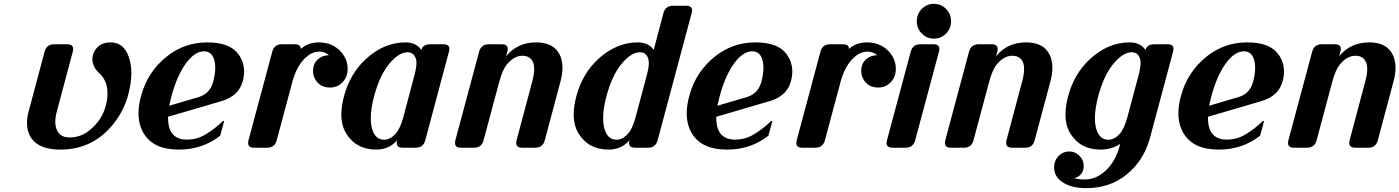

<svg xmlns="http://www.w3.org/2000/svg" viewBox="-20 -767 7267 997"><path d="M293.9 9.8Q185.1 9.8 144 -47.9Q120.1 -81.5 120.1 -127.9Q120.1 -156.2 128.9 -189L211.4 -498Q221.7 -537.1 260.7 -537.1H329.1Q359.9 -537.1 359.9 -512.7Q359.9 -505.4 357.9 -498L275.4 -189.5Q267.1 -158.2 267.1 -134.8Q267.1 -111.8 274.4 -94.2Q291 -53.2 341.8 -53.2Q398.9 -53.2 445.3 -90.8Q511.7 -144.5 530.8 -223.6Q538.1 -254.4 538.1 -281.7Q538.1 -299.3 535.2 -315.4Q527.3 -357.4 494.6 -387.7Q460 -420.4 460 -459Q460 -496.1 487.8 -523.4Q511.7 -546.9 554.7 -546.9Q621.6 -546.9 647.9 -473.6Q662.1 -435.1 662.1 -387.2Q662.1 -335 645 -272Q620.6 -181.6 555.2 -107.4Q451.7 9.8 293.9 9.8Z M908.2 9.8Q787.1 9.8 735.4 -60.5Q699.2 -109.9 699.2 -178.7Q699.2 -220.2 712.4 -268.6Q746.1 -394.5 847.2 -474.6Q938.5 -546.9 1056.6 -546.9Q1174.8 -546.9 1219.2 -483.9Q1247.6 -443.8 1247.6 -395.5Q1247.6 -371.1 1240.2 -344.7Q1219.7 -268.1 1129.4 -241.7L852.5 -160.6Q852.5 -132.8 856.4 -114.7Q872.1 -42 950.2 -42Q1002.4 -42 1046.4 -68.4Q1096.2 -98.1 1137.7 -138.7H1144L1123.5 -62.5Q1032.2 9.8 908.2 9.8ZM858.4 -217.8 1012.2 -263.2Q1069.8 -280.3 1086.9 -341.8Q1097.7 -382.8 1097.7 -415.5Q1097.7 -430.7 1095.2 -443.8Q1085 -500.5 1039.3 -500.5Q993.7 -500.5 950.2 -444.3Q900.9 -379.9 870.6 -268.6Q862.3 -236.8 858.4 -217.8Z M1299.3 0Q1268.6 0 1268.6 -24.4Q1268.6 -31.7 1270.5 -39.1L1393.6 -498Q1403.8 -537.1 1443.4 -537.1H1511.2Q1542 -537.1 1542 -512.7Q1578.1 -546.9 1636.7 -546.9Q1709 -546.4 1752.9 -495.1Q1785.2 -457.5 1785.2 -409.7Q1785.2 -366.7 1757.8 -338.9Q1731.9 -312.5 1693.8 -312.5Q1652.8 -312.5 1628.9 -338.4Q1605.5 -363.8 1605.5 -399.4Q1605.5 -439 1633.8 -461.9Q1656.2 -480 1688 -480Q1667.5 -499 1637.9 -499Q1608.4 -499 1583.5 -481Q1524.9 -439.9 1498.5 -343.3L1417 -39.1Q1406.7 0 1367.7 0Z M2070.8 0Q2040 0 2040 -24.4Q2040 -29.8 2042.5 -39.1Q2000.5 9.8 1933.6 9.8Q1829.6 9.8 1777.8 -73.7Q1752.4 -114.7 1752.4 -172.4Q1752.4 -215.8 1766.6 -268.6Q1797.9 -384.8 1879.4 -460Q1973.6 -546.9 2085.4 -546.9Q2140.6 -546.9 2168 -507.8Q2175.8 -537.1 2214.4 -537.1H2282.7Q2313.5 -537.1 2313.5 -513.2Q2313.5 -507.3 2311 -498L2188.5 -39.1Q2178.2 0 2138.7 0ZM2073.2 -154.3Q2073.2 -154.3 2132.3 -377.4Q2142.6 -416 2142.6 -439.9Q2142.6 -455.1 2138.7 -464.8Q2126.5 -495.6 2096.7 -495.6Q2048.3 -495.6 1996.1 -429.2Q1950.7 -371.1 1922.9 -268.6Q1905.3 -202.6 1905.3 -153.3Q1905.3 -128.4 1909.7 -107.9Q1923.8 -41.5 1975.1 -41.5Q2006.3 -41.5 2034.2 -72.3Q2057.1 -97.7 2073.2 -154.3Z M2373.5 0Q2342.8 0 2342.8 -24.4Q2342.8 -31.7 2344.7 -39.1L2467.8 -498Q2478 -537.1 2517.6 -537.1H2585.9Q2616.7 -537.1 2616.7 -512.7Q2616.7 -507.3 2614.3 -498L2607.9 -474.6Q2666.5 -546.9 2764.2 -546.9Q2844.7 -546.9 2878.4 -496.6Q2900.9 -462.9 2900.9 -415.5Q2900.9 -383.3 2890.6 -344.7L2809.1 -39.1Q2798.8 0 2759.8 0H2691.4Q2660.6 0 2660.6 -24.4Q2660.6 -31.7 2662.6 -39.1L2743.7 -343.3Q2753.9 -381.8 2753.9 -409.2Q2753.9 -426.3 2750 -438Q2736.8 -477.5 2692.4 -477.5Q2648.9 -477.5 2611.3 -431.6Q2589.4 -404.8 2572.8 -343.3L2491.2 -39.1Q2481 0 2441.9 0Z M3277.3 0Q3246.6 0 3246.6 -24.4Q3246.6 -29.8 3249 -39.1Q3207 9.8 3140.1 9.8Q3036.1 9.8 2984.4 -73.7Q2959 -114.7 2959 -172.4Q2959 -215.8 2973.1 -268.6Q3004.4 -384.8 3085.9 -460Q3180.2 -546.9 3292 -546.9Q3347.2 -546.9 3374.5 -507.8L3424.8 -698.2Q3435.1 -737.3 3474.6 -737.3H3543Q3573.7 -737.3 3573.7 -712.9Q3573.7 -707.5 3571.3 -698.2L3395 -39.1Q3384.8 0 3345.2 0ZM3181.6 -41.5Q3212.9 -41.5 3240.7 -72.3Q3264.2 -98.1 3280.8 -159.7L3338.9 -377.4Q3349.1 -415 3349.1 -439.9Q3349.1 -455.1 3345.2 -464.8Q3334.5 -495.6 3303.2 -495.6Q3254.9 -495.6 3202.6 -429.2Q3157.2 -371.1 3129.4 -268.6Q3111.8 -202.6 3111.8 -153.3Q3111.8 -128.4 3116.2 -107.9Q3131.3 -41.5 3181.6 -41.5Z M3754.9 9.8Q3633.8 9.8 3582 -60.5Q3545.9 -109.9 3545.9 -178.7Q3545.9 -220.2 3559.1 -268.6Q3592.8 -394.5 3693.8 -474.6Q3785.2 -546.9 3903.3 -546.9Q4021.5 -546.9 4065.9 -483.9Q4094.2 -443.8 4094.2 -395.5Q4094.2 -371.1 4086.9 -344.7Q4066.4 -268.1 3976.1 -241.7L3699.2 -160.6Q3699.2 -132.8 3703.1 -114.7Q3718.8 -42 3796.9 -42Q3849.1 -42 3893.1 -68.4Q3942.9 -98.1 3984.4 -138.7H3990.7L3970.2 -62.5Q3878.9 9.8 3754.9 9.8ZM3705.1 -217.8 3858.9 -263.2Q3916.5 -280.3 3933.6 -341.8Q3944.3 -382.8 3944.3 -415.5Q3944.3 -430.7 3941.9 -443.8Q3931.6 -500.5 3886 -500.5Q3840.3 -500.5 3796.9 -444.3Q3747.6 -379.9 3717.3 -268.6Q3709 -236.8 3705.1 -217.8Z M4146 0Q4115.2 0 4115.2 -24.4Q4115.2 -31.7 4117.2 -39.1L4240.2 -498Q4250.5 -537.1 4290 -537.1H4357.9Q4388.7 -537.1 4388.7 -512.7Q4424.8 -546.9 4483.4 -546.9Q4555.7 -546.4 4599.6 -495.1Q4631.8 -457.5 4631.8 -409.7Q4631.8 -366.7 4604.5 -338.9Q4578.6 -312.5 4540.5 -312.5Q4499.5 -312.5 4475.6 -338.4Q4452.1 -363.8 4452.1 -399.4Q4452.1 -439 4480.5 -461.9Q4502.9 -480 4534.7 -480Q4514.2 -499 4484.6 -499Q4455.1 -499 4430.2 -481Q4371.6 -439.9 4345.2 -343.3L4263.7 -39.1Q4253.4 0 4214.4 0Z M4892.6 -592.8Q4866.7 -566.4 4829.6 -566.4Q4792.5 -566.4 4766.6 -592.8Q4740.7 -619.1 4740.7 -656.7Q4740.7 -694.3 4766.6 -720.7Q4792.5 -747.1 4829.6 -747.1Q4866.7 -747.1 4892.6 -720.7Q4918.5 -694.3 4918.5 -656.7Q4918.5 -619.1 4892.6 -592.8ZM4614.3 0Q4583.5 0 4583.5 -24.4Q4583.5 -29.8 4585.9 -39.1L4709 -498Q4719.2 -537.1 4758.8 -537.1H4827.1Q4857.9 -537.1 4857.9 -512.7Q4857.9 -507.3 4855.5 -498L4732.4 -39.1Q4722.2 0 4682.6 0Z M4917.5 0Q4886.7 0 4886.7 -24.4Q4886.7 -31.7 4888.7 -39.1L5011.7 -498Q5022 -537.1 5061.5 -537.1H5129.9Q5160.6 -537.1 5160.6 -512.7Q5160.6 -507.3 5158.2 -498L5151.9 -474.6Q5210.4 -546.9 5308.1 -546.9Q5388.7 -546.9 5422.4 -496.6Q5444.8 -462.9 5444.8 -415.5Q5444.8 -383.3 5434.6 -344.7L5353 -39.1Q5342.8 0 5303.7 0H5235.4Q5204.6 0 5204.6 -24.4Q5204.6 -31.7 5206.5 -39.1L5287.6 -343.3Q5297.9 -381.8 5297.9 -409.2Q5297.9 -426.3 5293.9 -438Q5280.8 -477.5 5236.3 -477.5Q5192.9 -477.5 5155.3 -431.6Q5133.3 -404.8 5116.7 -343.3L5035.2 -39.1Q5024.9 0 4985.8 0Z M5735.4 -41.5Q5766.6 -41.5 5794.4 -72.3Q5817.9 -98.1 5834.5 -159.7L5892.6 -377.4Q5902.8 -415 5902.8 -439.9Q5902.8 -455.1 5898.9 -464.8Q5888.2 -495.6 5856.9 -495.6Q5808.6 -495.6 5756.3 -429.2Q5710.9 -371.1 5683.1 -268.6Q5665.5 -202.6 5665.5 -153.3Q5665.5 -128.4 5669.9 -107.9Q5685.1 -41.5 5735.4 -41.5ZM5693.8 9.8Q5589.8 9.8 5538.1 -73.7Q5512.7 -114.7 5512.7 -172.4Q5512.7 -215.8 5526.9 -268.6Q5558.1 -384.8 5639.6 -460Q5733.9 -546.9 5845.7 -546.9Q5900.9 -546.9 5928.2 -507.8Q5936 -537.1 5974.6 -537.1H6043Q6073.7 -537.1 6073.7 -513.2Q6073.7 -507.3 6071.3 -498L5951.7 -51.8Q5919.4 68.8 5826.7 142.1Q5740.7 210 5620.6 210Q5549.8 210 5505.4 184.1Q5453.6 153.8 5453.6 102.5Q5453.6 66.9 5478 42Q5500.5 19.5 5532.2 19.5Q5563.5 19.5 5585.4 42Q5607.4 64.5 5607.4 95.2Q5607.4 126.5 5585.4 145Q5573.7 155.3 5556.6 158.2Q5581.5 165 5613.3 165Q5671.4 165 5720.2 120.1Q5772 72.3 5793.5 -7.3L5796.9 -20Q5752.9 9.8 5693.8 9.8Z M6308.1 9.8Q6187 9.8 6135.3 -60.5Q6099.1 -109.9 6099.1 -178.7Q6099.1 -220.2 6112.3 -268.6Q6146 -394.5 6247.1 -474.6Q6338.4 -546.9 6456.5 -546.9Q6574.7 -546.9 6619.1 -483.9Q6647.5 -443.8 6647.5 -395.5Q6647.5 -371.1 6640.1 -344.7Q6619.6 -268.1 6529.3 -241.7L6252.4 -160.6Q6252.4 -132.8 6256.3 -114.7Q6272 -42 6350.1 -42Q6402.3 -42 6446.3 -68.4Q6496.1 -98.1 6537.6 -138.7H6543.9L6523.4 -62.5Q6432.1 9.8 6308.1 9.8ZM6258.3 -217.8 6412.1 -263.2Q6469.7 -280.3 6486.8 -341.8Q6497.6 -382.8 6497.6 -415.5Q6497.6 -430.7 6495.1 -443.8Q6484.9 -500.5 6439.2 -500.5Q6393.6 -500.5 6350.1 -444.3Q6300.8 -379.9 6270.5 -268.6Q6262.2 -236.8 6258.3 -217.8Z M6699.2 0Q6668.5 0 6668.5 -24.4Q6668.5 -31.7 6670.4 -39.1L6793.5 -498Q6803.7 -537.1 6843.3 -537.1H6911.6Q6942.4 -537.1 6942.4 -512.7Q6942.4 -507.3 6939.9 -498L6933.6 -474.6Q6992.2 -546.9 7089.8 -546.9Q7170.4 -546.9 7204.1 -496.6Q7226.6 -462.9 7226.6 -415.5Q7226.6 -383.3 7216.3 -344.7L7134.8 -39.1Q7124.5 0 7085.4 0H7017.1Q6986.3 0 6986.3 -24.4Q6986.3 -31.7 6988.3 -39.1L7069.3 -343.3Q7079.6 -381.8 7079.6 -409.2Q7079.6 -426.3 7075.7 -438Q7062.5 -477.5 7018.1 -477.5Q6974.6 -477.5 6937 -431.6Q6915 -404.8 6898.4 -343.3L6816.9 -39.1Q6806.6 0 6767.6 0Z"/></svg>

Font: Cursive Sans
Style: Bold
Weight: 700
Italic angle: -15°
Designer: Wojciech Kalinowski "wmk69" (wmk69@o2.pl)
Foundry: Wojciech Kalinowski "wmk69" (wmk69@o2.pl)
Version: Wersja 3.1.0; 2022-02-18